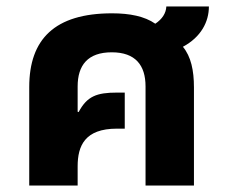

<svg xmlns="http://www.w3.org/2000/svg" viewBox="-20 -571 699 591"><path d="M70 0H219V-59C219 -122 241 -175 340 -175H364V-286H340C278 -286 248 -275 222 -226L219 -227V-305C219 -370 250 -410 324 -410C397 -410 428 -370 428 -305V0H577V-302C577 -354 568 -397 543 -427C599 -457 623 -504 623 -551H492C491 -530 479 -512 458 -498C425 -521 379 -530 325 -530C148 -530 70 -450 70 -303Z"/></svg>

Font: Noto Sans Thai UI
Style: Bold
Weight: 700
Designer: Monotype Design Team
Foundry: Monotype Imaging Inc.
Version: Version 2.000